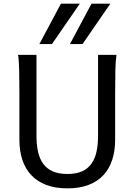

<svg xmlns="http://www.w3.org/2000/svg" viewBox="-20 -1011 743 1043"><path d="M612.8 -712.9Q607.9 -683.6 606.7 -630.1Q605.5 -576.7 605.5 -500.5V-251.5Q605.5 -191.9 589.8 -143.3Q574.2 -94.7 542.2 -60.1Q510.3 -25.4 461.4 -6.6Q412.6 12.2 346.7 12.2Q279.8 12.2 230.7 -6.6Q181.6 -25.4 149.4 -60.1Q117.2 -94.7 101.3 -143.3Q85.4 -191.9 85.4 -251.5V-500.5Q85.4 -572.8 84.2 -628.2Q83 -683.6 78.1 -712.9H178.2V-273.4Q178.2 -225.6 186.5 -187.3Q194.8 -148.9 214.4 -121.8Q233.9 -94.7 266.1 -80.3Q298.3 -65.9 346.7 -65.9Q394 -65.9 425.8 -80.3Q457.5 -94.7 476.8 -121.8Q496.1 -148.9 504.4 -187.3Q512.7 -225.6 512.7 -273.4V-712.9ZM413.6 -991.2 262.2 -771.5H193.8L311 -991.2ZM579.6 -991.2 428.2 -771.5H359.9L477.1 -991.2Z"/></svg>

Font: Andika Basic
Style: Regular
Weight: 400
Designer: Annie Olsen & Victor Gaultney
Foundry: SIL International
Version: Version 1.000